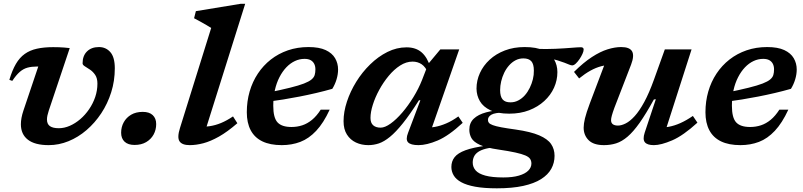

<svg xmlns="http://www.w3.org/2000/svg" viewBox="-20 -756 4250 1016"><path d="M587.5 -394.5Q587.5 -328 568.5 -267.8Q549.5 -207.5 515.8 -156.5Q482 -105.5 437.8 -67.5Q393.5 -29.5 342.5 -8.8Q291.5 12 237.5 12Q164.5 12 127.5 -16.8Q90.5 -45.5 90.5 -98.5Q90.5 -131 104 -171L182.5 -404Q181.5 -404 180 -404Q178.5 -404 176.5 -404Q147.5 -404 125.5 -398Q103.5 -392 84.5 -375.5Q65.5 -359 45 -328L29.5 -333.5Q44.5 -384 64 -417.5Q83.5 -451 110.8 -470.5Q138 -490 175 -498.2Q212 -506.5 261.5 -506.5Q278 -506.5 291.8 -506Q305.5 -505.5 319.2 -504.5Q333 -503.5 349 -501.5L238 -170.5Q233.5 -157 231 -145.2Q228.5 -133.5 228.5 -124Q228.5 -99.5 244.2 -88.5Q260 -77.5 291 -77.5Q320 -77.5 349.2 -90.2Q378.5 -103 404.8 -125.5Q431 -148 451.5 -178Q472 -208 483.8 -242.5Q495.5 -277 495.5 -313.5Q495.5 -342 483.8 -359.5Q472 -377 456.2 -387.5Q440.5 -398 428.8 -405.2Q417 -412.5 417 -421Q417 -461 440.5 -484Q464 -507 503.5 -507Q540.5 -507 564 -480Q587.5 -453 587.5 -394.5Z M735.5 -164Q770 -164 788.2 -146.8Q806.5 -129.5 806.5 -99.5Q806.5 -69 792.8 -44Q779 -19 753.5 -4Q728 11 692 11Q657.5 11 639.2 -6.2Q621 -23.5 621 -53.5Q621 -84 634.8 -109Q648.5 -134 674 -149Q699.5 -164 735.5 -164Z M1097.5 -608Q1088.5 -614 1072.8 -623.2Q1057 -632.5 1039.2 -642.2Q1021.5 -652 1007 -659.5L1016.5 -697L1254 -736H1277.5L1058.5 -39.5L1027.5 -86.5Q1059 -84 1089 -88.2Q1119 -92.5 1149.8 -105.2Q1180.5 -118 1213 -140L1236 -104Q1183.5 -58.5 1138.8 -33.2Q1094 -8 1056 2Q1018 12 984 12Q943.5 12 930 -8.2Q916.5 -28.5 932.5 -79Z M1591.5 -444.5Q1565 -444.5 1540.5 -433Q1516 -421.5 1495.2 -399.8Q1474.5 -378 1458.8 -347.5Q1443 -317 1434.5 -279Q1426 -241 1426 -196.5Q1426 -133 1448.5 -108.5Q1471 -84 1522.5 -84Q1552.5 -84 1579.8 -93Q1607 -102 1631.2 -122Q1655.5 -142 1677 -175.5H1724.5Q1692 -105 1653.2 -63.8Q1614.5 -22.5 1569.2 -5.2Q1524 12 1471 12Q1409.5 12 1368.2 -8Q1327 -28 1306.5 -67Q1286 -106 1286 -162Q1286 -220 1301 -271.8Q1316 -323.5 1344.5 -366.5Q1373 -409.5 1413.2 -441Q1453.5 -472.5 1503.8 -489.8Q1554 -507 1612.5 -507Q1669 -507 1703.2 -491Q1737.5 -475 1753.2 -448Q1769 -421 1769 -388Q1769 -363 1761 -336.2Q1753 -309.5 1738.5 -286Q1696.5 -274 1652.8 -263.8Q1609 -253.5 1565.2 -245Q1521.5 -236.5 1478.5 -229.5Q1435.5 -222.5 1395.5 -217.5L1398.5 -266Q1469 -280.5 1515.2 -292Q1561.5 -303.5 1588.5 -314Q1615.5 -324.5 1628.5 -335.5Q1641.5 -346.5 1645.2 -359.2Q1649 -372 1649 -389Q1649 -406 1642.5 -418.5Q1636 -431 1623.5 -437.8Q1611 -444.5 1591.5 -444.5Z M2139.5 -53.5 2204.5 -225.5H2197Q2149.5 -150.5 2112 -103.8Q2074.5 -57 2043.5 -31.8Q2012.5 -6.5 1985 2.8Q1957.5 12 1929 12Q1893 12 1863.2 -2Q1833.5 -16 1815.8 -44Q1798 -72 1798 -114.5Q1798 -164 1815.8 -218Q1833.5 -272 1865 -323Q1896.5 -374 1938.8 -415.2Q1981 -456.5 2030 -481Q2079 -505.5 2131.5 -505.5Q2180.5 -505.5 2211.2 -478.8Q2242 -452 2258 -398L2246.5 -368.5Q2231.5 -402.5 2210.8 -416.2Q2190 -430 2163 -430Q2129.5 -430 2097.2 -409.2Q2065 -388.5 2036.8 -354.5Q2008.5 -320.5 1986.8 -280.5Q1965 -240.5 1952.8 -201.5Q1940.5 -162.5 1940.5 -132Q1940.5 -105.5 1954.8 -93Q1969 -80.5 1994 -80.5Q2017 -80.5 2047.2 -102.2Q2077.5 -124 2108.8 -160.5Q2140 -197 2167.5 -241.8Q2195 -286.5 2213 -332L2246.5 -418.5L2310 -494.5H2410L2250.5 -37.5L2223 -81.5Q2252 -79.5 2281 -84.5Q2310 -89.5 2341 -102.8Q2372 -116 2405.5 -140L2428.5 -106Q2354 -37 2296 -12.5Q2238 12 2194.5 12Q2153 12 2139.2 -3Q2125.5 -18 2139.5 -53.5Z M3008 -410Q3002 -410 2992.2 -414Q2982.5 -418 2967.2 -424Q2952 -430 2930.5 -436.5Q2909 -443 2880.5 -448.8Q2852 -454.5 2815 -457L2815.5 -497.5Q2871.5 -495.5 2919.8 -497.8Q2968 -500 3003.2 -503Q3038.5 -506 3054.5 -506Q3060.5 -506 3064.5 -503.2Q3068.5 -500.5 3068.5 -494Q3068.5 -484.5 3062.2 -470.8Q3056 -457 3046.5 -443Q3037 -429 3026.8 -419.5Q3016.5 -410 3008 -410ZM2682 -214.5Q2704 -214.5 2723.2 -224.8Q2742.5 -235 2757.5 -252Q2772.5 -269 2783.2 -291Q2794 -313 2799.8 -336.5Q2805.5 -360 2805 -382.5Q2805 -417 2791.5 -432Q2778 -447 2749.5 -447Q2727 -447 2708 -437Q2689 -427 2673.8 -409.8Q2658.5 -392.5 2648 -370.8Q2637.5 -349 2632 -325.2Q2626.5 -301.5 2626.5 -279Q2626.5 -245 2640 -229.5Q2653.5 -214 2682 -214.5ZM2756 -507Q2818.5 -507 2856.5 -489.2Q2894.5 -471.5 2912 -441.5Q2929.5 -411.5 2929.5 -374.5Q2929.5 -331.5 2911.8 -292Q2894 -252.5 2860.2 -221.5Q2826.5 -190.5 2779.8 -172.5Q2733 -154.5 2675 -154.5Q2613.5 -154.5 2575.2 -172.5Q2537 -190.5 2519.5 -220.5Q2502 -250.5 2501.5 -287Q2501.5 -330 2519.5 -369.5Q2537.5 -409 2571 -440Q2604.5 -471 2651.5 -489Q2698.5 -507 2756 -507ZM2609 240.5Q2541 240.5 2494.8 232Q2448.5 223.5 2420.8 208.2Q2393 193 2380.8 172.2Q2368.5 151.5 2368.5 127.5Q2368.5 97.5 2385.5 75.8Q2402.5 54 2443.2 39Q2484 24 2555.5 14.5L2572 -4L2613.5 23.5Q2576 24.5 2550.8 31Q2525.5 37.5 2510.2 48Q2495 58.5 2488.2 72.8Q2481.5 87 2481.5 104.5Q2481.5 128 2497 145.8Q2512.5 163.5 2548.2 173.2Q2584 183 2643.5 183Q2693 183 2726 173.2Q2759 163.5 2775.5 146.8Q2792 130 2792 109.5Q2792 95.5 2785.2 85Q2778.5 74.5 2759.8 66.5Q2741 58.5 2707 51Q2673 43.5 2618.5 35.5Q2552.5 26 2519.2 10.5Q2486 -5 2474.8 -25.2Q2463.5 -45.5 2463.5 -69.5Q2463.5 -105.5 2486.8 -127.8Q2510 -150 2552.5 -161.5Q2595 -173 2652 -175.5L2649.5 -160.5Q2599 -160 2580.5 -149.2Q2562 -138.5 2562 -121.5Q2562 -112.5 2567.2 -106Q2572.5 -99.5 2587.8 -93.8Q2603 -88 2632.2 -82.5Q2661.5 -77 2709 -70.5Q2788.5 -59 2833.2 -39.8Q2878 -20.5 2896.2 6.2Q2914.5 33 2914.5 68.5Q2914.5 106 2897.2 137.2Q2880 168.5 2843.2 191.8Q2806.5 215 2748.5 227.8Q2690.5 240.5 2609 240.5Z M3391.5 -54 3450.5 -231 3440 -229.5Q3398.5 -154 3364.8 -106.2Q3331 -58.5 3300.8 -32.8Q3270.5 -7 3240.5 2.5Q3210.5 12 3176 12Q3121 12 3094.8 -14.2Q3068.5 -40.5 3068.5 -80.5Q3068.5 -101 3075.5 -130Q3082.5 -159 3101 -208.5L3193.5 -453L3219.5 -412.5Q3190 -413 3161.5 -405.5Q3133 -398 3104.5 -382.2Q3076 -366.5 3044.5 -341L3017.5 -375.5Q3068 -425.5 3112.2 -454.2Q3156.5 -483 3195.2 -495Q3234 -507 3267 -507Q3312 -507 3324.8 -484.2Q3337.5 -461.5 3319.5 -414L3231.5 -186.5Q3222 -160.5 3217.8 -145Q3213.5 -129.5 3213.5 -120Q3213.5 -105.5 3223 -98.5Q3232.5 -91.5 3250 -91.5Q3268.5 -91.5 3291.2 -103Q3314 -114.5 3338.8 -141.8Q3363.5 -169 3389.2 -216.2Q3415 -263.5 3440.5 -334.5L3498 -494.5H3639.5L3492.5 -36.5L3461.5 -81.5Q3490 -80 3519.2 -85.2Q3548.5 -90.5 3580 -104.5Q3611.5 -118.5 3646.5 -142.5L3670.5 -107Q3595.5 -38.5 3536.8 -13.2Q3478 12 3440 12Q3405 12 3392.5 -3.2Q3380 -18.5 3391.5 -54Z M4018.5 -444.5Q3992 -444.5 3967.5 -433Q3943 -421.5 3922.2 -399.8Q3901.5 -378 3885.8 -347.5Q3870 -317 3861.5 -279Q3853 -241 3853 -196.5Q3853 -133 3875.5 -108.5Q3898 -84 3949.5 -84Q3979.5 -84 4006.8 -93Q4034 -102 4058.2 -122Q4082.5 -142 4104 -175.5H4151.5Q4119 -105 4080.2 -63.8Q4041.5 -22.5 3996.2 -5.2Q3951 12 3898 12Q3836.5 12 3795.2 -8Q3754 -28 3733.5 -67Q3713 -106 3713 -162Q3713 -220 3728 -271.8Q3743 -323.5 3771.5 -366.5Q3800 -409.5 3840.2 -441Q3880.5 -472.5 3930.8 -489.8Q3981 -507 4039.5 -507Q4096 -507 4130.2 -491Q4164.5 -475 4180.2 -448Q4196 -421 4196 -388Q4196 -363 4188 -336.2Q4180 -309.5 4165.5 -286Q4123.5 -274 4079.8 -263.8Q4036 -253.5 3992.2 -245Q3948.5 -236.5 3905.5 -229.5Q3862.5 -222.5 3822.5 -217.5L3825.5 -266Q3896 -280.5 3942.2 -292Q3988.5 -303.5 4015.5 -314Q4042.5 -324.5 4055.5 -335.5Q4068.5 -346.5 4072.2 -359.2Q4076 -372 4076 -389Q4076 -406 4069.5 -418.5Q4063 -431 4050.5 -437.8Q4038 -444.5 4018.5 -444.5Z"/></svg>

Font: Newsreader 9pt SemiBold
Style: Italic
Weight: 600
Italic angle: -17°
Designer: Hugues Gentile
Foundry: Production Type
Version: Version 1.003